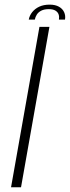

<svg xmlns="http://www.w3.org/2000/svg" viewBox="-20 -788 294 808"><path d="M26.5 0H68.5L188 -675H146ZM189 -768.5Q163.5 -768.5 145 -759.8Q126.5 -751 115.2 -736.5Q104 -722 101 -705.5H126.5Q128.5 -716.5 135 -726.8Q141.5 -737 153.8 -743.2Q166 -749.5 185.5 -749.5Q203.5 -749.5 213.5 -743.2Q223.5 -737 226.8 -727Q230 -717 228 -705.5H253.5Q256.5 -722 250 -736.5Q243.5 -751 228 -759.8Q212.5 -768.5 189 -768.5Z"/></svg>

Font: Anybody UltraCondensed Thin ExtraLight
Style: Italic
Weight: 250
Italic angle: -10°
Version: Version 1.111